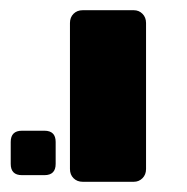

<svg xmlns="http://www.w3.org/2000/svg" viewBox="-20 -591 367 376"><path d="M142 -235Q131 -235 124 -242Q117 -249 117 -260V-546Q117 -557 124 -564Q131 -571 142 -571H242Q252 -571 259 -564Q266 -557 266 -546V-260Q266 -249 259 -242Q252 -235 242 -235ZM23 -248Q1 -248 1 -270V-313Q1 -335 23 -335H67Q89 -335 89 -313V-270Q89 -248 67 -248Z"/></svg>

Font: Rubik SemiBold
Style: Regular
Weight: 600
Designer: Hubert and Fischer
Foundry: Hubert and Fischer
Version: Version 2.300;gftools[0.9.30]